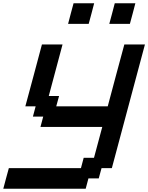

<svg xmlns="http://www.w3.org/2000/svg" viewBox="-20 -1145 899 1165"><path d="M0 0H500L516.6 -62.5H579.1L596.2 -125H658.7L859.4 -875H734.4Q717.3 -812.5 683.8 -687.5Q650.4 -562.5 633.8 -500H321.3L338.4 -562.5H275.9L359.4 -875H234.4Q217.8 -812.5 184.3 -687.5Q150.9 -562.5 133.8 -500H196.3L179.7 -437.5H242.2L225.6 -375H600.6L550.3 -187.5H487.8L471.2 -125H33.7Q27.8 -104 16.6 -62.5Q5.4 -21 0 0ZM643.1 -1000H768.1Q773.9 -1020.5 784.9 -1062.3Q795.9 -1104 801.3 -1125H676.3Q670.9 -1104 659.9 -1062.3Q648.9 -1020.5 643.1 -1000ZM393.1 -1000H518.1Q523.9 -1020.5 534.9 -1062.3Q545.9 -1104 551.3 -1125H426.3Q420.4 -1104 409.4 -1062.3Q398.4 -1020.5 393.1 -1000Z"/></svg>

Font: Faithful 32x
Style: Oblique
Weight: 400
Foundry: Faithful Resource Pack
Version: Version 1.0; January 27, 2023